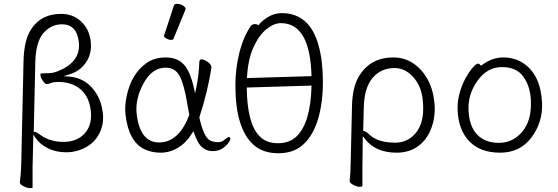

<svg xmlns="http://www.w3.org/2000/svg" viewBox="-20 -779 2897 996"><path d="M149 193Q149 197 136 197Q123 197 104 188Q85 179 83 169V165Q88 132 90 78L102 -459Q104 -557 132 -611Q184 -707 297 -707Q359 -707 401 -667.5Q443 -628 450.5 -565Q458 -502 426 -455Q394 -408 336 -392L309 -384L337 -382Q433 -375 484 -287Q507 -248 513.5 -192Q520 -136 496 -88Q472 -40 424.5 -14.5Q377 11 323 11Q269 11 226.5 -11Q184 -33 162 -67L153 -81L149 88ZM162 -96Q170 -93 194 -76Q241 -43 310 -43Q379 -43 419 -86.5Q459 -130 451 -203.5Q443 -277 398 -315.5Q353 -354 280 -354Q258 -354 244.5 -348.5Q231 -343 222.5 -343Q214 -343 203 -358.5Q192 -374 190.5 -384.5Q189 -395 190.5 -397Q192 -399 221.5 -399Q251 -399 270 -406Q401 -453 389 -561Q378 -653 302 -653Q245 -653 205 -607Q165 -561 163 -452L155 -92Z M882 -750Q884 -759 899 -759Q914 -759 928.5 -750.5Q943 -742 943 -732Q943 -730 942 -729L880 -578Q878 -572 867 -572Q856 -572 843.5 -579Q831 -586 831 -590V-594ZM1077 -432Q1060 -312 1014 -170Q1036 -71 1067 -52Q1083 -43 1106 -41.5Q1129 -40 1144.5 -54Q1160 -68 1167 -68Q1174 -68 1175 -60.5Q1176 -53 1164.5 -37Q1153 -21 1132.5 -8Q1112 5 1082 5Q1052 5 1028.5 -15Q1005 -35 987 -89L983 -99L978 -90Q947 -39 904 -13Q861 13 813 13Q765 13 727 -6Q647 -46 631 -185Q626 -229 637 -280Q661 -396 740 -452Q781 -481 840 -481Q899 -481 933 -445Q967 -409 987 -318L992 -295L997 -318Q1012 -389 1014 -458Q1015 -471 1025 -471Q1039 -471 1057 -458Q1075 -445 1077 -432ZM805 -40Q908 -40 962 -183Q957 -210 952 -238Q936 -337 913 -382.5Q890 -428 840 -428Q768 -428 724 -345.5Q680 -263 689 -188Q706 -40 805 -40Z M1321 -648Q1336 -670 1370 -690.5Q1404 -711 1441 -711Q1587 -711 1633 -542Q1655 -462 1655 -354.5Q1655 -247 1630.5 -163.5Q1606 -80 1556 -32Q1506 16 1424 16Q1342 16 1293 -30Q1201 -115 1201 -337Q1201 -423 1222 -506.5Q1243 -590 1282 -645Q1290 -654 1301.5 -654Q1313 -654 1321 -648ZM1596 -384Q1589 -659 1437 -659Q1401 -659 1362 -627.5Q1323 -596 1294.5 -533Q1266 -470 1261 -374ZM1260 -325Q1262 -139 1325 -74Q1360 -36 1421.5 -36Q1483 -36 1520 -73Q1592 -145 1596 -335Z M1860 79V184Q1860 190 1846.5 190Q1833 190 1814.5 181Q1796 172 1794 161V158Q1798 125 1799 71L1806 -229Q1808 -321 1838 -376Q1896 -481 2021 -481Q2077 -481 2122 -451.5Q2167 -422 2196 -371.5Q2225 -321 2233 -252Q2241 -183 2220 -121Q2199 -59 2152 -23Q2105 13 2038 13Q1926 13 1871 -61L1862 -73ZM1869 -99Q1877 -99 1897 -80Q1941 -39 2030 -39Q2078 -39 2113 -66Q2188 -124 2173 -261Q2165 -334 2123 -380Q2081 -426 2027 -426Q1956 -426 1912.5 -374.5Q1869 -323 1867 -218L1864 -99Z M2475 -438Q2531 -481 2589.5 -481Q2648 -481 2692 -453Q2785 -393 2792 -245Q2796 -145 2737 -66Q2678 13 2574.5 13Q2471 13 2414.5 -46Q2358 -105 2354 -207Q2350 -286 2394 -372Q2414 -407 2432 -428Q2450 -449 2458.5 -449Q2467 -449 2475 -438ZM2567 -38Q2618 -38 2656 -65Q2740 -125 2734 -258Q2731 -330 2695.5 -380.5Q2660 -431 2584 -431Q2508 -431 2457.5 -361Q2407 -291 2410.5 -207.5Q2414 -124 2455 -81Q2496 -38 2567 -38Z"/></svg>

Font: LXGW WenKai Lite Light
Style: Regular
Weight: 300
Designer: LXGW / Fontworks Inc.
Foundry: LXGW / Fontworks Inc.
Version: Version 1.511; March 25, 2025